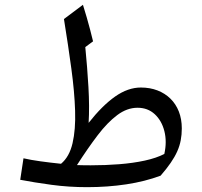

<svg xmlns="http://www.w3.org/2000/svg" viewBox="-20 -772 844 802"><path d="M554.6 -321.9Q597.2 -321.9 626.3 -295.1Q655.4 -268.3 666.6 -224.2Q677.8 -180.2 666.4 -128.9Q633.3 -111.8 584.8 -101.2Q536.4 -90.7 478.6 -86.1Q420.9 -81.5 359.3 -81.5Q344.9 -81.5 330.4 -81.7Q316 -81.9 301.5 -82.4Q346.7 -152.8 387.8 -206.8Q428.9 -260.8 469.8 -291.3Q510.7 -321.9 554.6 -321.9ZM568.4 -406.4Q514.6 -406.4 461 -368.9Q407.4 -331.3 350.2 -258.8Q354.2 -325.6 349.4 -408.8Q344.5 -492 336.3 -575.4L368.7 -599.3Q363 -623.5 356.4 -648.3Q349.8 -673 342.4 -699Q335 -724.9 326.4 -752L247.1 -692.5Q264.9 -582.8 278 -485.7Q291.2 -388.6 293.7 -309.5Q296.3 -230.4 283 -173.7Q269.8 -116.9 234.9 -87.9Q189.7 -92.6 149 -98.2Q108.3 -103.8 78.1 -110.8L64.5 -21Q122.6 -9.8 194.9 0Q267.3 9.8 344.2 9.8Q429.3 9.8 507.5 -2Q585.8 -13.9 650.9 -38.2Q675.7 -66.7 692.8 -91.6Q709.9 -116.4 720.2 -139.4Q730.5 -162.4 734.9 -186Q739.4 -209.6 739.4 -235.6Q739.4 -274.4 727.1 -306Q714.7 -337.6 691.9 -359.9Q669.2 -382.2 637.8 -394.3Q606.4 -406.4 568.4 -406.4Z"/></svg>

Font: Pinar FD VF
Style: Regular
Weight: 300
Designer: Amin Abedi
Version: Version 2.000